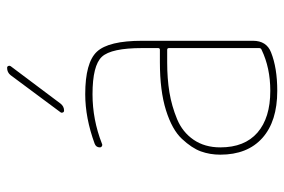

<svg xmlns="http://www.w3.org/2000/svg" viewBox="-150 -640 800 540"><g transform="rotate(-90 250.0 -370.0)"><path d="M384.8 -41V-294.9Q384.8 -299.8 379.9 -299.8H344.7Q298.8 -299.8 260.3 -293.5Q221.7 -287.1 185.1 -272Q148.4 -256.8 127 -225.6Q105.5 -194.3 105.5 -150.4Q105.5 -82 147 -45.9Q188.5 -9.8 264.6 -9.8Q329.1 -9.8 379.9 -34.2Q384.8 -36.1 384.8 -41ZM379.9 -320.3Q384.8 -320.3 384.8 -325.2V-370.1Q384.8 -457 360.4 -483.4Q335.9 -509.8 254.9 -509.8Q183.6 -509.8 116.2 -483.4Q112.3 -481.4 108.9 -483.4Q105.5 -485.4 105.5 -489.3Q105.5 -500 116.2 -503.9Q188.5 -530.3 254.9 -530.3Q343.8 -530.3 374.5 -497.6Q405.3 -464.8 405.3 -370.1V-58.6Q405.3 -20.5 373 -7.8Q329.1 9.8 264.6 9.8Q178.7 9.8 131.8 -32.2Q85 -74.2 85 -150.4Q85 -179.7 94.2 -205.1Q103.5 -230.5 129.4 -258.3Q155.3 -286.1 210 -303.2Q264.6 -320.3 344.7 -320.3ZM209 -589.8Q205.1 -589.8 203.6 -593.3Q202.1 -596.7 204.1 -599.6L308.6 -740.2Q316.4 -750 329.1 -750Q333 -750 334.5 -746.6Q335.9 -743.2 334 -740.2L228.5 -599.6Q220.7 -589.8 209 -589.8Z"/></g></svg>

Font: Rounded Mgen+ 1mn thin
Style: Regular
Weight: 100
Designer: [Source Han Sans]
Ryoko NISHIZUKA  (kana & ideographs); Paul D. Hunt (Latin, Greek & Cyrillic); Wenlong ZHANG  (bopomofo
Version: Version 1.059.20150602